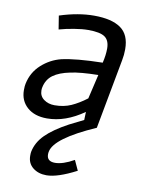

<svg xmlns="http://www.w3.org/2000/svg" viewBox="-85 -545 663 873"><g transform="rotate(10 247.0 -109.0)"><path d="M182.5 160Q181.2 165 181.2 172.5Q181.2 205 218.8 205Q255 205 306.2 176.2L327.5 222.5Q241.2 267.5 190 267.5Q152.5 267.5 127.5 247.5Q102.5 227.5 102.5 192.5Q102.5 180 103.8 173.8Q112.5 130 148.1 94.4Q183.8 58.8 251.2 22.5L316.2 -10L317.5 -47.5Q232.5 12.5 147.5 12.5Q90 12.5 56.2 -17.5Q22.5 -47.5 22.5 -96.2Q22.5 -116.2 25 -126.2Q36.2 -180 75.6 -215.6Q115 -251.2 165 -263.8Q230 -278.8 353.8 -281.2Q362.5 -317.5 362.5 -347.5Q362.5 -385 340.6 -400.6Q318.8 -416.2 263.8 -416.2Q236.2 -416.2 198.8 -410Q161.2 -403.8 130 -395L120 -457.5Q205 -485 278.8 -485Q360 -485 401.9 -455.6Q443.8 -426.2 443.8 -358.8Q443.8 -332.5 438.8 -307.5L378.8 15Q193.8 96.2 182.5 160ZM317.5 -110 343.8 -222.5Q261.2 -221.2 216.2 -211.2Q166.2 -201.2 138.1 -180.6Q110 -160 102.5 -122.5Q101.2 -117.5 101.2 -108.8Q101.2 -82.5 121.9 -67.5Q142.5 -52.5 171.2 -52.5Q213.8 -52.5 247.5 -67.5Q281.2 -82.5 317.5 -110Z"/></g></svg>

Font: Cambay
Style: Italic
Weight: 400
Italic angle: -11°
Designer: Pooja Saxena
Foundry: Pooja Saxena
Version: Version 1.019;PS 001.019;hotconv 1.0.70;makeotf.lib2.5.58329